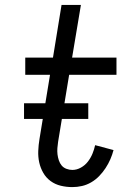

<svg xmlns="http://www.w3.org/2000/svg" viewBox="-20 -755 540 783"><path d="M275 8Q251 8 228 2.5Q205 -3 186.5 -16.5Q168 -30 156.5 -50Q145 -70 140 -92.5Q135 -115 136 -139.5Q137 -164 141 -188L184 -450H83V-520H196L231 -735H310L274 -520H455V-450H262L217 -177Q215 -164 214 -151Q213 -138 214.5 -125.5Q216 -113 220 -101Q224 -89 231.5 -80Q239 -71 251 -66.5Q263 -62 275 -62Q293 -62 310 -71.5Q327 -81 338.5 -96Q350 -111 357 -128Q364 -145 368 -163L443 -143Q438 -124 430 -105.5Q422 -87 410.5 -69.5Q399 -52 384.5 -37Q370 -22 352 -11.5Q334 -1 314.5 3.5Q295 8 275 8ZM78 -270V-334H340V-270Z"/></svg>

Font: Iosevka Gothic
Style: Italic
Weight: 400
Italic angle: -9°
Monospace: yes
Designer: Belleve Invis
Foundry: Belleve Invis
Version: Version 15.5.1; ttfautohint (v1.8.4)